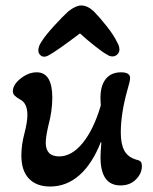

<svg xmlns="http://www.w3.org/2000/svg" viewBox="-20 -668 557 701"><path d="M120 -484Q120 -499 131 -515Q145 -538 177 -573Q209 -608 230 -627Q257 -648 277 -648Q299 -648 322 -627Q342 -607 369 -573Q396 -539 408 -513Q416 -500 416 -487Q416 -477 408.5 -469.5Q401 -462 391 -462Q380 -462 372 -468Q358 -475 327.5 -499Q297 -523 272 -546Q187 -482 161 -468Q150 -461 141 -461Q133 -461 126.5 -467.5Q120 -474 120 -484ZM58 -100Q58 -139 69 -180Q80 -222 80 -248Q80 -292 53 -305Q39 -313 33 -319.5Q27 -326 27 -335Q27 -359 55.5 -381.5Q84 -404 114 -404Q171 -404 171 -311Q171 -263 156 -207Q147 -167 147 -147Q147 -97 196 -97Q242 -97 282 -146Q322 -195 348 -283L347 -302Q345 -351 364.5 -377.5Q384 -404 422 -404Q455 -404 455 -383Q455 -372 445 -339Q421 -253 421 -184Q421 -142 434 -118Q447 -94 478 -85Q488 -83 493 -78.5Q498 -74 498 -61Q498 -35 476.5 -13Q455 9 420 9Q347 9 347 -94Q347 -112 350 -148L348 -149Q317 -70 270 -28.5Q223 13 163 13Q113 13 85.5 -16Q58 -45 58 -100Z"/></svg>

Font: AkayaTelivigala
Style: Regular
Weight: 400
Designer: Vaishnavi Murthy Yerkadithaya ( vaishnavimurthy@gmail.com ), Juan Luis Blanco Aristondo ( juan@blancoletters.com )
Version: Version 1.000